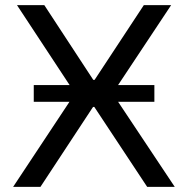

<svg xmlns="http://www.w3.org/2000/svg" viewBox="-20 -725 729 745"><path d="M31 0 282 -379 283 -345 46 -705H152L342 -415H347L538 -705H644L405 -345V-380L658 0H551L346 -310H341L137 0ZM111 -330V-395H579V-330Z"/></svg>

Font: Nunito Sans 6pt
Style: Regular
Weight: 400
Version: Version 3.101;gftools[0.9.27]